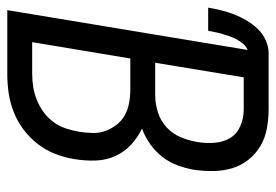

<svg xmlns="http://www.w3.org/2000/svg" viewBox="-138 -638 775 540"><g transform="rotate(90 250.0 -367.5)"><path d="M188 0H8L120 -676Q110 -672 102.5 -663Q95 -654 90 -644.5Q85 -635 81.5 -625Q78 -615 75 -605Q72 -595 70 -585Q68 -575 66 -565H1Q4 -583 8.5 -601.5Q13 -620 20 -638Q27 -656 37 -673Q47 -690 61 -704.5Q75 -719 93 -727Q111 -735 129 -735H287Q314 -735 341 -730Q368 -725 390 -712Q412 -699 428.5 -678.5Q445 -658 452.5 -633Q460 -608 460.5 -580.5Q461 -553 457 -525Q453 -502 444.5 -479Q436 -456 421 -436.5Q406 -417 385 -402Q364 -387 341 -379Q366 -367 386.5 -348Q407 -329 418.5 -303.5Q430 -278 431 -248.5Q432 -219 427 -189Q423 -163 413 -136.5Q403 -110 385.5 -87Q368 -64 345 -46.5Q322 -29 295.5 -18.5Q269 -8 242 -4Q215 0 188 0ZM156 -416H248Q271 -416 295 -423.5Q319 -431 337.5 -448Q356 -465 365.5 -488Q375 -511 379 -535Q383 -559 381 -583.5Q379 -608 367.5 -627Q356 -646 334 -655.5Q312 -665 287 -665H197ZM98 -70H187Q206 -70 224.5 -73Q243 -76 261.5 -83.5Q280 -91 296 -103Q312 -115 323.5 -131Q335 -147 341 -165.5Q347 -184 350 -202Q353 -221 353.5 -240Q354 -259 347.5 -276.5Q341 -294 330 -308Q319 -322 303.5 -330.5Q288 -339 269.5 -342.5Q251 -346 231 -346H144Z"/></g></svg>

Font: Iosevka Term Curly Oblique
Style: Regular
Weight: 400
Italic angle: -9°
Designer: Belleve Invis
Foundry: Belleve Invis
Version: Version 32.3.0